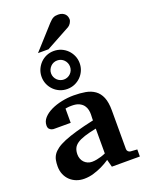

<svg xmlns="http://www.w3.org/2000/svg" viewBox="-183 -1096 920 1199"><g transform="rotate(-20 276.5 -497.0)"><path d="M350.1 0 336.9 -49.8Q311 -32.2 282.7 -18.6Q257.8 -6.8 227.1 2.7Q196.3 12.2 163.1 12.2Q135.7 12.2 112.1 3.2Q88.4 -5.9 70.6 -22.7Q52.7 -39.6 42.5 -63.5Q32.2 -87.4 32.2 -117.2Q32.2 -139.6 35.9 -158.7Q39.6 -177.7 50.5 -194.1Q61.5 -210.4 82 -225.3Q102.5 -240.2 136.5 -254.4Q170.4 -268.6 219.7 -282.7Q269 -296.9 337.9 -312V-324.2Q337.9 -331.5 338.4 -337.4Q338.4 -344.2 338.9 -351.1Q339.4 -365.2 335.9 -381.6Q332.5 -397.9 322.3 -411.9Q312 -425.8 293.5 -434.8Q274.9 -443.8 245.1 -443.8Q234.9 -443.8 226.8 -443.4Q218.8 -442.9 213.4 -441.9Q207 -440.9 202.1 -439.9V-345.2H99.1Q86.4 -344.2 76.7 -347.7Q68.4 -350.6 61.3 -357.9Q54.2 -365.2 54.2 -380.9Q54.2 -408.7 74 -430.7Q93.8 -452.6 125.7 -468Q157.7 -483.4 197.5 -491.7Q237.3 -500 276.9 -500Q319.8 -500 355.5 -493.7Q391.1 -487.3 416.7 -469Q442.4 -450.7 456.3 -417.5Q470.2 -384.3 470.2 -330.1V-73.2Q470.2 -64 476.6 -57.4Q482.9 -50.8 492.2 -49.8L536.1 -46.9V0ZM336.9 -257.8Q288.6 -248 257.1 -237.8Q225.6 -227.5 207 -214.4Q188.5 -201.2 181.2 -184.3Q173.8 -167.5 173.8 -145Q173.8 -129.4 179 -116Q184.1 -102.5 193.6 -92.5Q203.1 -82.5 216.3 -76.7Q229.5 -70.8 245.1 -70.8Q261.2 -70.8 277.6 -74.2Q293.9 -77.6 307.1 -81.5Q322.8 -86.4 336.9 -92.8ZM318.4 -676.8Q318.4 -689.9 313.5 -701.4Q308.6 -712.9 300 -721.7Q291.5 -730.5 280 -735.4Q268.6 -740.2 255.4 -740.2Q242.7 -740.2 231.2 -735.4Q219.7 -730.5 211.2 -721.7Q202.6 -712.9 197.5 -701.4Q192.4 -689.9 192.4 -676.8Q192.4 -663.6 197.5 -652.1Q202.6 -640.6 211.2 -632.1Q219.7 -623.5 231.2 -618.7Q242.7 -613.8 255.4 -613.8Q268.6 -613.8 280 -618.7Q291.5 -623.5 300 -632.1Q308.6 -640.6 313.5 -652.1Q318.4 -663.6 318.4 -676.8ZM382.3 -676.8Q382.3 -650.4 372.3 -627.4Q362.3 -604.5 345 -587.4Q327.6 -570.3 304.7 -560.5Q281.7 -550.8 255.4 -550.8Q229.5 -550.8 206.5 -560.5Q183.6 -570.3 166.5 -587.4Q149.4 -604.5 139.4 -627.4Q129.4 -650.4 129.4 -676.8Q129.4 -703.1 139.4 -726.1Q149.4 -749 166.5 -766.4Q183.6 -783.7 206.5 -793.5Q229.5 -803.2 255.4 -803.2Q281.7 -803.2 304.7 -793.5Q327.6 -783.7 345 -766.4Q362.3 -749 372.3 -726.1Q382.3 -703.1 382.3 -676.8ZM417 -954.6Q417 -949.7 414.8 -943.6Q412.6 -937.5 409.2 -931.6Q405.8 -925.8 400.9 -920.7Q396 -915.5 391.1 -912.6L229 -824.2H159.2L295.9 -975.6Q304.7 -984.9 311.8 -991Q318.8 -997.1 325.9 -1000.7Q333 -1004.4 340.8 -1005.9Q348.6 -1007.3 358.9 -1007.3Q375 -1007.3 386 -1002.4Q397 -997.6 404.1 -990Q411.1 -982.4 414.1 -972.9Q417 -963.4 417 -954.6Z"/></g></svg>

Font: Charis SIL Phon
Style: Bold
Weight: 700
Foundry: SIL International
Version: Version 5.000